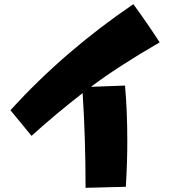

<svg xmlns="http://www.w3.org/2000/svg" viewBox="-20 -845 815 920"><path d="M376 -399Q246 -298 131 -194L30 -317Q289 -601 619 -825Q685 -735 745 -642Q540 -523 416 -429L579 -435Q590 -314 590 -169Q590 -67 583 50L390 55Q390 -182 376 -399Z"/></svg>

Font: Otomanopee
Style: Regular
Weight: 400
Designer: Das Ende der Wildnis
Foundry: Gutenberg Labo
Version: Version 3.000